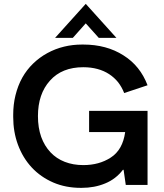

<svg xmlns="http://www.w3.org/2000/svg" viewBox="-20 -938 832 974"><path d="M394 15H390Q313.5 15 250.5 -12Q186 -40 141 -88.5Q95.5 -137.5 71 -204Q47 -269 47 -344.5V-355.5Q47 -408 58.5 -454.5Q70.5 -503.5 93 -544Q115.5 -584 148 -615.5Q180.5 -647 220 -668.5Q260 -690.5 305.5 -701.5Q348.5 -712 396 -712H402.5Q520.5 -712 606.5 -657Q691 -604 728.5 -505.5L610 -466Q598 -496.5 579 -521Q559.5 -545 533.5 -562Q507.5 -579 474.5 -588Q441.5 -597 402.5 -597Q294 -597 233.5 -529Q172.5 -461.5 172.5 -349Q172.5 -290 189 -243.5Q205.5 -198 236 -165.5Q266 -133.5 308.5 -117Q351 -100.5 402.5 -100.5Q483 -100.5 541.5 -138.5Q602.5 -177.5 615 -268H432V-375.5H728.5V0H618L607 -76.5H603.5Q567.5 -29.5 513.5 -7.5Q459.5 15 394 15ZM570.5 -746H481L415 -819.5L349.5 -746H259.5L415 -918.5Z"/></svg>

Font: Acari Sans Neue
Style: Bold
Weight: 700
Designer: Alfredo Marco Pradil (font), Cristiano Sobral (main changes)
Foundry: Hanken Design Co. (font), Cristiano Sobral (main changes)
Version: Version 2.459;March 19, 2022;FontCreator 14.0.0.2808 64-bit;